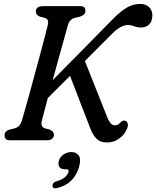

<svg xmlns="http://www.w3.org/2000/svg" viewBox="-20 -732 815 1002"><path d="M197.5 -98.5Q191.5 -68.5 216 -62L238.5 -56Q261.5 -47 261.5 -28.5Q261.5 -15 251.5 -7.5Q241.5 0 225.5 0H34.5Q16.5 0 10.2 -7Q4 -14 4 -25.5Q3.5 -48 30.5 -56L54 -61.5Q84 -68.5 94 -103Q99 -119 109.8 -157Q120.5 -195 134.5 -245.5Q148.5 -296 163.2 -351Q178 -406 191.8 -456.8Q205.5 -507.5 215.5 -546Q225.5 -584.5 229.5 -602Q233 -618.5 229.2 -626.8Q225.5 -635 212.5 -639L188 -645.5Q167 -653.5 167 -671.5Q167 -700 205.5 -700H398Q413.5 -700 419.8 -693.5Q426 -687 426 -676Q426 -654.5 397 -645L371 -639Q343.5 -632 334.5 -601Q329 -581 316.2 -535.5Q303.5 -490 287.2 -431.2Q271 -372.5 255 -313.5L569.5 -633Q611.5 -675.5 643.8 -693.5Q676 -711.5 711.5 -711.5Q742.5 -711.5 759.5 -693.2Q776.5 -675 775 -648Q773.5 -617 756.5 -602.8Q739.5 -588.5 716.5 -588.5Q695.5 -588.5 680.2 -595Q665 -601.5 645.5 -601.5Q630 -601.5 609.2 -590.5Q588.5 -579.5 566.5 -557.5L423 -413.5L540 -119.5Q548 -100 557 -89Q566 -78 581.5 -78Q596 -78 609 -93Q621.5 -106.5 634.5 -101.5Q642.5 -98.5 646.2 -88.2Q650 -78 643.5 -62Q630.5 -29 602.2 -8.8Q574 11.5 538 11.5Q505 11.5 486 -5.8Q467 -23 452.5 -58.5L345.5 -336L229.5 -220.5Q217.5 -175 208.8 -142Q200 -109 197.5 -98.5ZM319 151.5Q298 151.5 290 139.5Q282 127.5 287 108Q292.5 87.5 311.2 74.5Q330 61.5 352.5 61.5Q378 61.5 390.8 79.2Q403.5 97 393.5 135.5Q369 227 279.5 249Q254 255.5 254 236.5Q254.5 219 276.5 213.5Q304.5 205.5 319 192.5Q333.5 179.5 337.5 164.5Q341 151.5 327 151.5Z"/></svg>

Font: Fraunces 72pt S100
Style: Italic
Weight: 400
Italic angle: -16°
Version: Version 1.000; ttfautohint (v1.8.3)